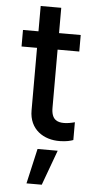

<svg xmlns="http://www.w3.org/2000/svg" viewBox="-61 -712 494 987"><g transform="rotate(5 186.0 -218.5)"><path d="M326 -545.5H214.1V-676.1H108V-545.5H28.1V-460.2H108V-138.1C107.6 -39.1 183.2 8.9 267 7.1C300.8 6.7 322.4 0.4 335.2 -4.3V-96.2C316.1 -90.9 296.5 -87.4 279.5 -87.4C245 -87.4 214.1 -98.7 214.1 -160.2V-460.2H326ZM114.7 238.6H193.5L259.9 57.5H155.9Z"/></g></svg>

Font: Magic Ui Pro Medium
Style: Regular
Weight: 500
Designer: Stefan Endress, Andreas Faust
Version: Version 1.000;FEAKit 1.0